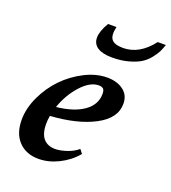

<svg xmlns="http://www.w3.org/2000/svg" viewBox="-132 -804 815 914"><g transform="rotate(20 276.0 -347.5)"><path d="M330.1 -562Q282.7 -562 257.1 -578.6Q231.4 -595.2 231.4 -627.4Q231.4 -658.7 258.8 -705.6H301.8Q291 -661.1 305.7 -641.8Q320.3 -622.6 364.3 -622.6Q446.8 -622.6 510.7 -705.6H551.8Q544.9 -685.5 537.8 -670.4Q530.8 -655.3 513.4 -633.3Q496.1 -611.3 473.9 -597.2Q451.7 -583 414.3 -572.5Q377 -562 330.1 -562ZM166.5 11.2Q103.5 11.2 65.9 -28.1Q28.3 -67.4 28.3 -137.2Q28.3 -194.8 56.4 -254.9Q84.5 -314.9 128.7 -360.6Q172.9 -406.2 230.2 -435.5Q287.6 -464.8 343.3 -464.8Q394 -464.8 426 -440.4Q458 -416 457.5 -372.6Q457.5 -299.8 371.1 -254.2Q284.7 -208.5 148.4 -199.7Q144.5 -177.7 144.5 -158.7Q144.5 -108.4 165.8 -84.2Q187 -60.1 225.1 -60.1Q250 -60.1 283.4 -71.3Q316.9 -82.5 338.4 -101.6L354 -81.5Q318.4 -39.1 267.6 -13.9Q216.8 11.2 166.5 11.2ZM318.4 -416Q274.4 -416 229.5 -366.7Q184.6 -317.4 161.1 -249.5Q249 -258.8 298.6 -293.9Q348.1 -329.1 348.1 -383.3Q348.1 -403.3 340.3 -409.7Q332.5 -416 318.4 -416Z"/></g></svg>

Font: Elstob 6pt
Style: Italic
Weight: 700
Italic angle: -20°
Designer: Peter S. Baker
Version: Version 1.015